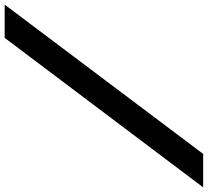

<svg xmlns="http://www.w3.org/2000/svg" viewBox="-115 -741 895 827"><g transform="rotate(-90 332.5 -327.5)"><path d="M726.1 -754.9 83 100.1H-61L583 -754.9Z"/></g></svg>

Font: IntelOne Mono Bold
Style: Italic
Weight: 700
Italic angle: -16°
Designer: Fred Shallcrass
Foundry: Frere-Jones Type LLC
Version: Version 1.200;hotconv 1.1.0;makeotfexe 2.6.0;FJTRelease1.2